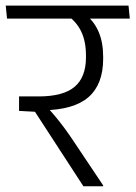

<svg xmlns="http://www.w3.org/2000/svg" viewBox="-39 -650 473 670"><path d="M414 -585 409.5 -630.5H-19L-14.5 -585ZM321 0V-3L217 -158.5Q201 -182.5 187 -201.5Q173 -220.5 158 -238.8Q143 -257 124.5 -277.5V-295.5L27.5 -313.5V-263L83 -260L252 0ZM262.5 -596H196.5Q228.5 -573.5 244.8 -539.2Q261 -505 261 -455.5V-450Q261 -380.5 221.2 -347Q181.5 -313.5 95.5 -313.5H27.5L72 -265H109.5Q219 -266.5 270 -311.2Q321 -356 321 -445V-451.5Q321 -501.5 305.5 -538Q290 -574.5 262.5 -596Z"/></svg>

Font: Anek Devanagari Light
Style: Regular
Weight: 300
Designer: Kailash Malviya (Devanagari) & Yesha Goshar (Latin)
Foundry: Ek Type
Version: Version 1.003